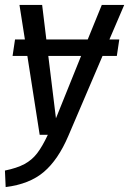

<svg xmlns="http://www.w3.org/2000/svg" viewBox="-30 -547 524 779"><path d="M414 -387H454L444 -320H386L247 5Q206 101 148 150.5Q90 200 -7 212L-10 145Q39 135 69.5 118.5Q100 102 121 74.5Q142 47 164 0H131L81 -320H21L31 -387H71L49 -527H141L158 -387H326L383 -527H474ZM299 -320H166L197 -67Z"/></svg>

Font: Fira Sans Condensed
Style: Italic
Weight: 400
Width: 3
Italic angle: -8°
Designer: bBox Type GmbH & Carrois Corporate GbR & Edenspiekermann AG
Foundry: bBox Type GmbH & Carrois Corporate GbR & Edenspiekermann AG
Version: Version 4.301